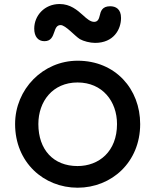

<svg xmlns="http://www.w3.org/2000/svg" viewBox="-20 -896 753 931"><path d="M53.2 -294.4C53.2 -108.9 191.9 14.2 356.4 14.2C520.5 14.2 659.7 -108.9 659.7 -294.4C659.7 -463.9 540 -601.6 356.4 -601.6C188.5 -601.6 53.2 -463.9 53.2 -294.4ZM166 -294.4C166 -404.3 235.4 -496.1 356 -496.1C477.1 -496.1 547.4 -404.3 547.4 -294.4C547.4 -161.6 460 -90.8 356 -90.8C238.8 -90.8 166 -170.4 166 -294.4ZM195.3 -696.3C228 -696.3 235.8 -719.7 243.2 -740.7C249 -757.3 254.4 -774.4 273.9 -774.4C298.3 -774.4 342.8 -721.2 367.7 -706.1C384.8 -696.3 416.5 -688 440.9 -688C530.8 -688 566.9 -752.9 566.9 -809.1C566.9 -852.1 541.5 -865.7 514.2 -865.7C475.1 -865.7 468.3 -841.3 463.4 -819.8C460 -805.7 455.1 -790 436.5 -790C418.9 -790 401.9 -804.2 382.3 -822.3C354.5 -847.2 320.8 -876.5 269 -876.5C195.8 -876.5 146 -820.3 146 -757.3C146 -718.8 164.6 -696.3 195.3 -696.3Z"/></svg>

Font: Autour One
Style: Regular
Weight: 400
Designer: Eben Sorkin
Foundry: Eben Sorkin
Version: Version 1.002